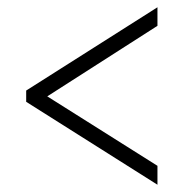

<svg xmlns="http://www.w3.org/2000/svg" viewBox="-20 -622 505 528"><path d="M413 -114 52 -342V-373L413 -602V-551L110 -357L413 -166Z"/></svg>

Font: Noto Serif Khmer Condensed Light
Style: Regular
Weight: 300
Width: 3
Designer: Danh Hong and the Monotype Design Team
Foundry: Monotype Imaging Inc.
Version: Version 2.004